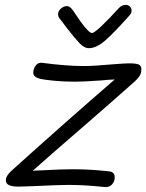

<svg xmlns="http://www.w3.org/2000/svg" viewBox="-20 -763 598 785"><path d="M258 -7Q222 -7 119 -2L56 0Q30 0 17 -6Q4 -12 4 -26Q4 -44 27 -65Q257 -272 449 -438Q432 -438 392 -434Q320 -429 288 -429Q241 -429 199.5 -433Q158 -437 140 -442Q116 -449 116 -466Q116 -481 126 -495Q136 -509 154 -506Q250 -493 324 -493Q363 -493 440 -500Q490 -504 508 -504Q539 -504 548.5 -498.5Q558 -493 558 -480Q558 -464 551 -453Q544 -442 532 -431Q429 -339 312 -238Q173 -118 114 -65L160 -67Q230 -71 279 -71Q352 -71 429 -62Q449 -59 449 -38Q449 -21 438 -9Q427 3 410 2Q329 -7 258 -7ZM518 -719Q518 -713 515 -707.5Q512 -702 509 -699.5Q506 -697 505 -695Q449 -632 412 -599Q375 -566 343 -566Q324 -566 303.5 -588Q283 -610 249 -654Q234 -675 224 -687Q216 -696 218 -709Q219 -720 230.5 -729Q242 -738 253 -738Q267 -738 280 -718Q339 -628 356 -628Q365 -628 395 -656.5Q425 -685 467 -731Q478 -743 495 -743Q505 -743 511.5 -736Q518 -729 518 -719Z"/></svg>

Font: Mali
Style: Italic
Weight: 400
Italic angle: -10°
Version: Version 1.000; ttfautohint (v1.6)